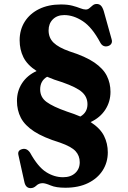

<svg xmlns="http://www.w3.org/2000/svg" viewBox="-20 -735 646 968"><path d="M195 188.5Q176 188.5 163 201Q150 213.5 134.5 213.5Q110.5 213.5 103.5 185L73 47.5Q67 23.5 91 17Q114.5 10 131.5 34.5Q171 106 212 132.2Q253 158.5 298 158.5Q336.5 158.5 359.2 137.5Q382 116.5 382 83Q382 50 360.8 27Q339.5 4 282.5 -16Q199.5 -41.5 152.2 -72.2Q105 -103 85.2 -141Q65.5 -179 65.5 -226.5Q65.5 -276 91.2 -315.5Q117 -355 164.5 -377Q117 -408 98 -446.5Q79 -485 79 -532Q79 -585 104.8 -625.8Q130.5 -666.5 177.2 -689.5Q224 -712.5 287 -712.5Q321.5 -712.5 345 -706.2Q368.5 -700 384.5 -693.5Q400.5 -687 412.5 -687Q423 -687 431 -694Q439 -701 447.5 -708Q456 -715 467.5 -715Q480 -715 488.2 -707.2Q496.5 -699.5 503 -679.5L542.5 -538Q547 -524 541 -514.5Q535 -505 522 -502Q498.5 -497 486 -519.5Q444.5 -597.5 397.5 -628.2Q350.5 -659 304 -659Q268 -659 246.5 -637.5Q225 -616 225 -582Q225 -544.5 250 -520Q275 -495.5 330.5 -476Q411 -450.5 455.8 -419.8Q500.5 -389 518.8 -352.2Q537 -315.5 537 -272Q537 -222.5 511 -182.2Q485 -142 437 -119.5Q485.5 -88 504.5 -49.8Q523.5 -11.5 523.5 33Q523.5 83.5 497.8 124Q472 164.5 424 188Q376 211.5 309.5 211.5Q262.5 211.5 235.5 200Q208.5 188.5 195 188.5ZM317.5 -172.5Q355 -160.5 385 -147.5Q421 -168 421 -209.5Q421 -245.5 394.2 -270Q367.5 -294.5 295 -320Q251.5 -333 217.5 -348Q182.5 -327.5 182.5 -284.5Q182.5 -244.5 215 -220.8Q247.5 -197 317.5 -172.5Z"/></svg>

Font: Fraunces 9pt S000
Style: Bold
Weight: 700
Version: Version 1.000; ttfautohint (v1.8.3)